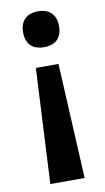

<svg xmlns="http://www.w3.org/2000/svg" viewBox="-84 -594 445 810"><g transform="rotate(-10 138.5 -188.5)"><path d="M216 -475C216 -530 181 -552 139 -552C97 -552 62 -530 62 -475C62 -418 97 -398 139 -398C181 -398 216 -418 216 -475ZM89 -318 64 175H211L186 -318Z"/></g></svg>

Font: Noto Sans Myanmar UI SemiBold
Style: Regular
Weight: 600
Designer: Monotype Design Team
Foundry: Monotype Imaging Inc.
Version: Version 2.103